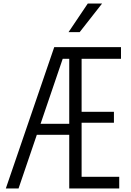

<svg xmlns="http://www.w3.org/2000/svg" viewBox="-20 -1067 740 1087"><path d="M372 0V-304H166V-366H372V-734H335L85 0H13L287 -800H665V-734H442V-434H625V-372H442V-66H655V0ZM368 -885 477 -1047H558L431 -885Z"/></svg>

Font: Martian Mono SemiExpanded ExtraLight
Style: Regular
Weight: 250
Monospace: yes
Version: Version 0.930